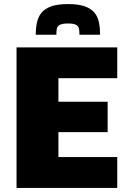

<svg xmlns="http://www.w3.org/2000/svg" viewBox="-20 -920 644 940"><path d="M61 0V-688H554V-537H266V-422H507V-273H266V-151H554V0ZM313 -900Q364 -900 395 -889Q426 -878 442.5 -858Q459 -838 464.5 -810Q470 -782 470 -750H369Q369 -766 367 -778.5Q365 -791 353 -798Q341 -805 313 -805Q285 -805 272.5 -798Q260 -791 258 -778.5Q256 -766 256 -750H155Q155 -782 161 -810Q167 -838 183.5 -858Q200 -878 231 -889Q262 -900 313 -900Z"/></svg>

Font: Saira Thin ExtraBold
Style: Regular
Weight: 800
Version: Version 1.101